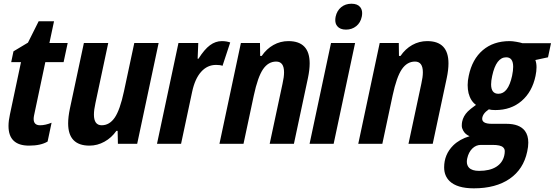

<svg xmlns="http://www.w3.org/2000/svg" viewBox="-20 -776 2993 1036"><path d="M161.6 -134.3Q161.6 -100.1 196.3 -100.1Q224.6 -100.1 258.3 -113.8L236.8 -12.2Q200.2 9.8 136.7 9.8Q25.9 9.8 25.9 -96.2Q25.9 -124 33.7 -159.2L93.3 -440.9H40.5L52.7 -499L130.9 -545.9L188.5 -661.1H271.5L246.6 -543.9H345.2L323.2 -440.9H224.6L164.1 -154.8Q161.6 -143.1 161.6 -134.3Z M486.8 -157.7Q486.8 -100.1 528.8 -100.1Q570.8 -100.1 599.1 -141.4Q627.4 -182.6 648.9 -283.2L704.6 -543.9H835.9L720.2 0H616.2L614.7 -69.8H607.9Q582 -32.7 543.7 -11.5Q505.4 9.8 462.9 9.8Q347.7 9.8 347.7 -110.4Q347.7 -144.5 356.9 -189L432.6 -543.9H564L495.1 -220.2Q486.8 -183.1 486.8 -157.7Z M1177.2 -554.2Q1201.7 -554.2 1222.2 -546.9L1180.7 -420.9Q1168 -425.8 1146 -425.8Q1098.6 -425.8 1065.2 -388.4Q1031.7 -351.1 1016.6 -279.8L957 0H827.1L942.9 -543.9H1049.8L1046.4 -459H1050.8Q1083 -509.8 1113 -532Q1143.1 -554.2 1177.2 -554.2Z M1512.7 -385.7Q1512.7 -443.8 1470.2 -443.8Q1427.7 -443.8 1399.4 -402.6Q1371.1 -361.3 1349.6 -261.2L1293.9 0H1164.1L1279.8 -543.9H1382.8L1383.8 -474.1H1392.1Q1418 -512.2 1455.3 -533.2Q1492.7 -554.2 1536.1 -554.2Q1650.9 -554.2 1650.9 -434.1Q1650.9 -399.4 1641.6 -355L1565.9 0H1435.1L1504.4 -324.2Q1512.7 -360.4 1512.7 -385.7Z M1923.8 -737.3Q1934.1 -724.1 1934.1 -705.1Q1934.1 -696.3 1932.1 -686Q1925.3 -653.3 1902.1 -634.8Q1878.9 -616.2 1846.9 -616.2Q1814.9 -616.2 1799.8 -634.8Q1789.1 -647.5 1789.1 -667.5Q1789.1 -675.8 1791 -686Q1797.9 -718.3 1820.8 -737.1Q1843.8 -755.9 1876.5 -755.9Q1909.2 -755.9 1923.8 -737.3ZM1780.3 0H1650.4L1766.1 -543.9H1896Z M2261.7 -385.7Q2261.7 -443.8 2219.2 -443.8Q2176.8 -443.8 2148.4 -402.6Q2120.1 -361.3 2098.6 -261.2L2043 0H1913.1L2028.8 -543.9H2131.8L2132.8 -474.1H2141.1Q2167 -512.2 2204.3 -533.2Q2241.7 -554.2 2285.2 -554.2Q2399.9 -554.2 2399.9 -434.1Q2399.9 -399.4 2390.6 -355L2314.9 0H2184.1L2253.4 -324.2Q2261.7 -360.4 2261.7 -385.7Z M2634.3 -107.9H2712.9Q2782.7 -107.9 2812 -70.3Q2830.6 -45.9 2830.6 -6.3Q2830.6 15.6 2824.7 42Q2804.7 137.2 2730 188.7Q2655.3 240.2 2536.6 240.2Q2446.3 240.2 2405.8 201.2Q2376.5 172.4 2376.5 127Q2376.5 57.6 2425.3 8.8Q2460.4 -25.4 2513.7 -41Q2489.7 -51.3 2479 -71.8Q2471.7 -85 2471.7 -97.4Q2471.7 -109.9 2473.6 -119.1Q2479.5 -149.4 2503.9 -174.3Q2515.6 -186.5 2548.3 -210Q2519.5 -230.5 2508.3 -272.9Q2503.4 -293.5 2503.4 -317.1Q2503.4 -340.8 2509.3 -367.2Q2527.8 -456.5 2585.2 -505.4Q2642.6 -554.2 2730 -554.2Q2745.1 -554.2 2766.8 -550.3Q2788.6 -546.4 2798.3 -543H2953.1L2937 -466.8L2868.7 -452.1Q2875 -435.1 2875 -413.3Q2875 -391.6 2869.6 -366.2Q2851.6 -280.3 2794.4 -231.2Q2737.3 -182.1 2652.8 -182.1Q2629.4 -182.1 2617.7 -186Q2607.4 -178.2 2602.1 -173.8Q2585.9 -158.7 2582.5 -141.8Q2579.1 -125 2591.8 -116.5Q2604.5 -107.9 2634.3 -107.9ZM2711.4 -466.8Q2657.2 -466.8 2635.7 -366.2Q2629.9 -339.8 2629.9 -320.8Q2629.9 -270 2669.4 -270Q2722.2 -270 2743.2 -367.2Q2749 -395.5 2749 -415.5Q2749 -466.8 2711.4 -466.8ZM2637.7 5.9H2574.7Q2548.3 5.9 2528.3 25.6Q2508.3 45.4 2501 79.1Q2499 88.4 2499 96.7Q2499 116.2 2510.7 128.9Q2527.3 146 2564.9 146Q2623 146 2657.7 124Q2692.4 102.1 2701.2 62Q2703.6 51.8 2703.6 39.3Q2703.6 26.9 2694.3 18.6Q2680.7 5.9 2637.7 5.9Z"/></svg>

Font: Open Sans Hebrew Condensed
Style: Bold Italic
Weight: 700
Width: 3
Italic angle: -12°
Foundry: Ascender Corporation, Yanek Iontef
Version: Version 2.001;PS 002.001;hotconv 1.0.70;makeotf.lib2.5.58329